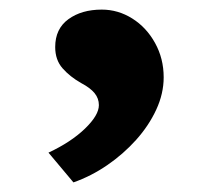

<svg xmlns="http://www.w3.org/2000/svg" viewBox="-20 -167 461 400"><path d="M133 213 81 151Q128 129 157 101Q186 73 186 52Q186 38 177 27Q168 16 149 6Q126 -7 110.5 -24.5Q95 -42 95 -69Q95 -107 122.5 -127Q150 -147 192 -147Q226 -147 255.5 -128.5Q285 -110 303 -77.5Q321 -45 321 -6Q321 28 305.5 61.5Q290 95 263.5 124.5Q237 154 203.5 177Q170 200 133 213Z"/></svg>

Font: Lexend Giga
Style: Bold
Weight: 700
Version: Version 1.007